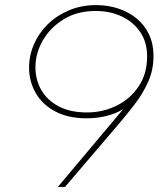

<svg xmlns="http://www.w3.org/2000/svg" viewBox="-20 -733 644 753"><path d="M207 0 480 -325 482 -318Q450 -293 408 -281Q366 -269 320 -269Q248 -269 197.5 -295.5Q147 -322 120.5 -367.5Q94 -413 94 -468Q94 -515 113 -559Q132 -603 167 -637.5Q202 -672 250.5 -692.5Q299 -713 357 -713Q403 -713 444 -699.5Q485 -686 516 -660.5Q547 -635 564.5 -598Q582 -561 582 -514Q582 -459 561.5 -413Q541 -367 509 -325Q477 -283 440 -240L235 0ZM321 -292Q383 -292 437 -318.5Q491 -345 524 -394.5Q557 -444 557 -512Q557 -568 529.5 -608Q502 -648 456.5 -669Q411 -690 355 -690Q283 -690 230 -657.5Q177 -625 148 -574.5Q119 -524 119 -469Q119 -420 142 -380Q165 -340 210 -316Q255 -292 321 -292Z"/></svg>

Font: MuseoModerno Thin
Style: Italic
Weight: 100
Italic angle: -9°
Designer: Pablo Cosgaya, Héctor Gatti, Marcela Romero, and the Authors of The MuseoModerno Project.
Foundry: Omnibus-Type Team
Version: Version 1.003